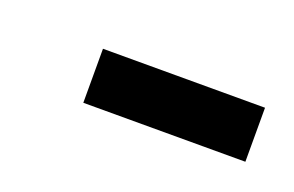

<svg xmlns="http://www.w3.org/2000/svg" viewBox="-28 -433 256 167"><g transform="rotate(20 100.0 -350.0)"><path d="M200 -375V-325H50V-375Z"/></g></svg>

Font: SOV_Meka
Style: Book
Weight: 400
Version: Version 1.00